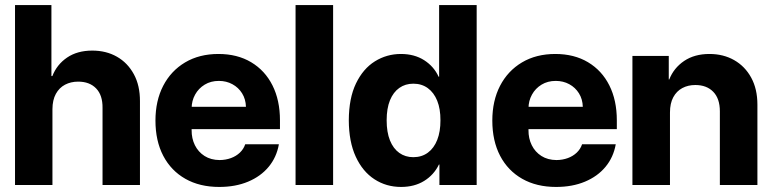

<svg xmlns="http://www.w3.org/2000/svg" viewBox="-20 -739 3086 767"><path d="M189.5 -302.9V0H40V-718.8H185.4V-435H189.1Q207 -481.1 247.9 -509Q288.8 -536.9 348.6 -536.9Q404.1 -536.9 447 -512.5Q489.9 -488.1 514.6 -442.7Q539.4 -397.4 539.1 -334.4V0H389.6V-308Q390.2 -358.5 364.1 -385.7Q338 -412.9 292.2 -412.9Q263.1 -412.9 239.8 -400.7Q216.6 -388.5 203.2 -364.1Q189.7 -339.6 189.5 -302.9Z M855.9 7.8Q777.6 7.8 720.5 -24.7Q663.3 -57.1 632.1 -116.7Q601 -176.3 601 -257.4Q601 -336.4 631.9 -396.2Q662.9 -456 719.5 -489.7Q776.2 -523.4 852.7 -523.4Q928 -523.4 983.3 -490.4Q1038.6 -457.4 1068.5 -397.9Q1098.4 -338.5 1098.4 -258V-223.2H653.5V-312.3H962.5Q961.6 -343 947.1 -366.2Q932.6 -389.5 908.4 -402.6Q884.3 -415.8 854.3 -415.8Q822.3 -415.8 797.7 -400.9Q773.1 -385.9 759.5 -361.2Q745.8 -336.5 745.5 -306.8V-219.1Q745.2 -185.9 758.6 -158.9Q772 -131.9 797.1 -115.9Q822.3 -99.9 857.6 -99.6Q881.9 -99.9 902.6 -107.5Q923.3 -115.1 938.3 -129.3Q953.2 -143.5 959.6 -162.7H1094.1Q1085 -111 1053.3 -72.7Q1021.6 -34.4 971.1 -13.3Q920.7 7.8 855.9 7.8Z M1310.7 -718.8V0H1160.7V-718.8Z M1582.2 7.8Q1522.9 7.8 1475.7 -23Q1428.4 -53.8 1401.1 -113.2Q1373.7 -172.6 1373.4 -258.4Q1373.7 -346.8 1402.1 -405.7Q1430.5 -464.6 1477.7 -494Q1525 -523.4 1581.6 -523.4Q1635.4 -523.4 1674.5 -498.5Q1713.5 -473.5 1732.2 -432.4H1734.2V-718.8H1884.2V0H1735.4V-81.6H1733.4Q1713.2 -40.1 1674.3 -16.2Q1635.4 7.8 1582.2 7.8ZM1631.2 -111.1Q1664.7 -111.1 1689.2 -129.1Q1713.7 -147.1 1726.7 -180.3Q1739.7 -213.5 1739.5 -258.4Q1739.7 -303.8 1726.6 -336.5Q1713.4 -369.2 1688.9 -387Q1664.5 -404.7 1631.2 -404.7Q1599.1 -404.7 1575.1 -387.7Q1551.1 -370.8 1537.8 -338.3Q1524.6 -305.8 1524.6 -258.4Q1524.6 -210.9 1537.8 -178.1Q1551.1 -145.2 1575.1 -128.2Q1599.1 -111.1 1631.2 -111.1Z M2201.6 7.8Q2123.3 7.8 2066.2 -24.7Q2009 -57.1 1977.8 -116.7Q1946.7 -176.3 1946.7 -257.4Q1946.7 -336.4 1977.6 -396.2Q2008.6 -456 2065.2 -489.7Q2121.9 -523.4 2198.4 -523.4Q2273.7 -523.4 2329 -490.4Q2384.3 -457.4 2414.2 -397.9Q2444.1 -338.5 2444.1 -258V-223.2H1999.2V-312.3H2308.2Q2307.3 -343 2292.8 -366.2Q2278.3 -389.5 2254.2 -402.6Q2230 -415.8 2200 -415.8Q2168 -415.8 2143.4 -400.9Q2118.8 -385.9 2105.2 -361.2Q2091.5 -336.5 2091.2 -306.8V-219.1Q2090.9 -185.9 2104.3 -158.9Q2117.7 -131.9 2142.8 -115.9Q2168 -99.9 2203.3 -99.6Q2227.6 -99.9 2248.3 -107.5Q2269 -115.1 2284 -129.3Q2298.9 -143.5 2305.3 -162.7H2439.8Q2430.7 -111 2399 -72.7Q2367.3 -34.4 2316.8 -13.3Q2266.4 7.8 2201.6 7.8Z M2656.4 -289.5V0H2506.4V-515.6H2651.6V-421.5H2653.5Q2671.5 -467.3 2712.8 -495.4Q2754.2 -523.4 2814.1 -523.4Q2869.5 -523.4 2912.7 -498.9Q2956 -474.3 2980.8 -429Q3005.7 -383.6 3005.7 -320.9V0H2855.7V-294.5Q2855.7 -345 2829.4 -372.2Q2803.1 -399.4 2757.6 -399.4Q2728.5 -399.4 2705.7 -387.2Q2682.8 -375 2669.6 -350.6Q2656.4 -326.2 2656.4 -289.5Z"/></svg>

Font: Inter Display V
Style: Regular
Weight: 400
Designer: Rasmus Andersson
Foundry: rsms
Version: Version 3.015;git-src